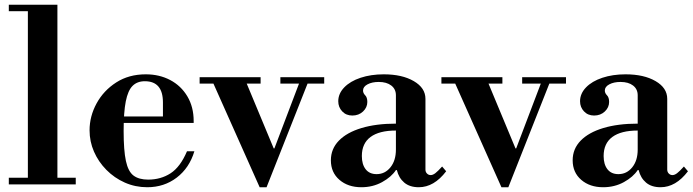

<svg xmlns="http://www.w3.org/2000/svg" viewBox="-20 -774 2908 806"><path d="M97 -15V-738H221V-15ZM17 0V-28H298V0ZM17 -727V-754H221V-727Z M598 12Q548 12 504 -7.5Q460 -27 426.5 -61Q393 -95 374.5 -137.5Q356 -180 356 -227Q356 -286 385.5 -340Q415 -394 468 -428Q521 -462 592 -462Q649 -462 694.5 -438Q740 -414 766.5 -369.5Q793 -325 793 -266V-258H456V-285H664V-344Q664 -433 588 -433Q556 -433 536.5 -413.5Q517 -394 508 -348.5Q499 -303 499 -224Q499 -143 508.5 -98.5Q518 -54 540.5 -37Q563 -20 602 -20Q655 -20 696 -46.5Q737 -73 765 -139H796Q775 -69 722 -28.5Q669 12 598 12Z M818 -423V-450H1074V-423ZM1157 -423V-450H1341V-423ZM1070 12 868 -441 1007 -444 1129 -151H1134ZM1070 12 1239 -433H1275L1099 12Z M1497 12Q1441 12 1405 -19Q1369 -50 1369 -101Q1369 -149 1402.5 -183.5Q1436 -218 1497.5 -236.5Q1559 -255 1642 -255V-374Q1642 -400 1622.5 -415Q1603 -430 1570 -430Q1542 -430 1523 -420Q1504 -410 1504 -394Q1504 -383 1513 -374Q1522 -365 1522 -346Q1522 -323 1504 -306Q1486 -289 1459 -289Q1433 -289 1416.5 -306.5Q1400 -324 1400 -349Q1400 -381 1425 -407Q1450 -433 1493.5 -447.5Q1537 -462 1591 -462Q1668 -462 1717 -433.5Q1766 -405 1766 -359V-62Q1766 -52 1772.5 -45.5Q1779 -39 1788 -39Q1797 -39 1807.5 -47Q1818 -55 1836 -75L1853 -55Q1802 12 1738 12Q1700 12 1677 -7.5Q1654 -27 1646 -60H1642Q1623 -31 1584 -9.5Q1545 12 1497 12ZM1561 -43Q1596 -43 1619 -71.5Q1642 -100 1642 -146V-226Q1572 -226 1535.5 -199Q1499 -172 1499 -119Q1499 -84 1515 -63.5Q1531 -43 1561 -43Z M1833 -423V-450H2089V-423ZM2172 -423V-450H2356V-423ZM2085 12 1883 -441 2022 -444 2144 -151H2149ZM2085 12 2254 -433H2290L2114 12Z M2512 12Q2456 12 2420 -19Q2384 -50 2384 -101Q2384 -149 2417.5 -183.5Q2451 -218 2512.5 -236.5Q2574 -255 2657 -255V-374Q2657 -400 2637.5 -415Q2618 -430 2585 -430Q2557 -430 2538 -420Q2519 -410 2519 -394Q2519 -383 2528 -374Q2537 -365 2537 -346Q2537 -323 2519 -306Q2501 -289 2474 -289Q2448 -289 2431.5 -306.5Q2415 -324 2415 -349Q2415 -381 2440 -407Q2465 -433 2508.5 -447.5Q2552 -462 2606 -462Q2683 -462 2732 -433.5Q2781 -405 2781 -359V-62Q2781 -52 2787.5 -45.5Q2794 -39 2803 -39Q2812 -39 2822.5 -47Q2833 -55 2851 -75L2868 -55Q2817 12 2753 12Q2715 12 2692 -7.5Q2669 -27 2661 -60H2657Q2638 -31 2599 -9.5Q2560 12 2512 12ZM2576 -43Q2611 -43 2634 -71.5Q2657 -100 2657 -146V-226Q2587 -226 2550.5 -199Q2514 -172 2514 -119Q2514 -84 2530 -63.5Q2546 -43 2576 -43Z"/></svg>

Font: Libre Bodoni Medium
Style: Regular
Weight: 500
Designer: Pablo Impallari, Rodrigo Fuenzalida
Foundry: Impallari Type
Version: Version 2.005;gftools[0.9.23]